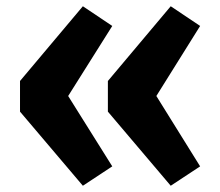

<svg xmlns="http://www.w3.org/2000/svg" viewBox="-20 -615 704 614"><path d="M245 -595 44 -356V-258L245 -21L339 -83L198 -308L339 -532ZM526 -595 325 -356V-258L526 -21L620 -83L480 -308L620 -532Z"/></svg>

Font: Glow Sans SC Normal
Style: Bold
Weight: 700
Designer: Ryoko NISHIZUKA (kana, bopomofo & ideographs); Paul D. Hunt (Latin, Greek & Cyrillic); Sandoll Communications, Soo-young
Version: Version 0.93